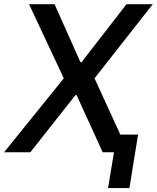

<svg xmlns="http://www.w3.org/2000/svg" viewBox="-59 -748 770 943"><path d="M209 -727.5 335.9 -442.9H341.8L562.5 -727.5H691.4L405.3 -363.3L571.8 0H445.3L317.4 -280.8H311.5L89.8 0H-39.1L254.4 -363.3L83.5 -727.5ZM619.1 -86.9 576.7 175.8H471.7L515.1 -86.9Z"/></svg>

Font: Inter Tight Medium
Style: Italic
Weight: 500
Italic angle: -9.39999°
Designer: Rasmus Andersson
Foundry: rsms
Version: Version 3.004